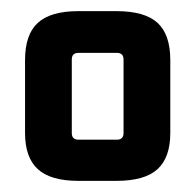

<svg xmlns="http://www.w3.org/2000/svg" viewBox="-20 -664 350 345"><path d="M25 -425V-556Q25 -602 48 -623Q71 -644 121 -644H189Q240 -644 263 -623Q286 -602 286 -556V-425Q286 -381 263 -360Q240 -339 189 -339H121Q71 -339 48 -360Q25 -381 25 -425ZM190 -569H121Q109 -569 109 -557V-425Q109 -413 121 -413H190Q202 -413 202 -425V-557Q202 -569 190 -569Z"/></svg>

Font: Gemunu Libre
Style: Bold
Weight: 700
Designer: Puspanada Ekanayake, Sola Matas, Pathum Egodawatta, Kosala Senevirathne
Foundry: mooniak
Version: Version 1.100